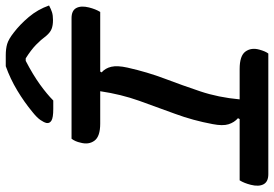

<svg xmlns="http://www.w3.org/2000/svg" viewBox="-166 -808 974 683"><g transform="rotate(-90 321.5 -467.0)"><path d="M472 0H43Q16 0 7 -17Q-2 -34 5 -62Q11 -86 21 -102H239L242 -108Q227 -121 220.5 -141.5Q214 -162 221 -198Q234 -268 257.5 -331.5Q281 -395 304 -459.5Q327 -524 338 -598H223Q177 -598 162 -618.5Q147 -639 155 -668Q159 -687 169 -700H598Q625 -700 634 -683Q643 -666 636 -638Q630 -614 620 -598H408L405 -593Q420 -580 425 -558.5Q430 -537 422 -501Q406 -430 382.5 -368Q359 -306 337.5 -242Q316 -178 309 -102H417Q464 -102 479 -81.5Q494 -61 486 -32Q480 -10 472 0ZM427 -934H466Q489 -934 506 -929Q523 -924 546 -906Q575 -884 602 -852Q629 -820 643 -780Q630 -773 619 -769.5Q608 -766 591 -766Q572 -766 559.5 -771Q547 -776 535 -790Q521 -809 503 -826.5Q485 -844 455 -863H446Q396 -837 361.5 -812Q327 -787 305 -765H275Q244 -765 233.5 -771.5Q223 -778 225 -789Q227 -798 235.5 -810.5Q244 -823 264 -839Q299 -868 340.5 -893Q382 -918 427 -934Z"/></g></svg>

Font: Recursive Mn Csl St Med
Style: Italic
Weight: 500
Italic angle: -15°
Monospace: yes
Version: Version 1.079;hotconv 1.0.112;makeotfexe 2.5.65598; ttfautoh